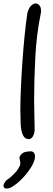

<svg xmlns="http://www.w3.org/2000/svg" viewBox="-26 -802 307 1114"><path d="M152 76Q163 76 170 83.5Q177 91 177 107Q177 129 159 160.5Q141 192 114 222Q87 252 59.5 272Q32 292 13 292Q-6 292 -6 274Q-6 270 -2 263Q1 258 4.5 252Q8 246 14 242Q30 232 44.5 217.5Q59 203 63 199Q71 191 77.5 180.5Q84 170 89 160Q92 154 92 146Q92 137 89.5 128.5Q87 120 87 113Q87 107 90 103Q103 83 121.5 79.5Q140 76 152 76ZM141 5Q122 5 112 -10Q102 -25 98 -47Q94 -69 93.5 -91Q93 -113 93 -126Q93 -134 92.5 -144Q92 -154 92 -164Q92 -214 95 -285.5Q98 -357 103.5 -436.5Q109 -516 116.5 -592Q124 -668 133 -727Q141 -756 154.5 -769Q168 -782 181 -782Q193 -782 202.5 -771Q212 -760 212 -740Q212 -736 212 -733Q212 -730 211 -726Q186 -605 179 -473Q172 -341 172 -219Q172 -169 173.5 -130.5Q175 -92 175 -51Q175 -29 165.5 -12Q156 5 141 5Z"/></svg>

Font: Fuzzy Bubbles
Style: Regular
Weight: 400
Designer: Robert E. Leuschke
Foundry: Robert E. Leuschke
Version: Version 1.010; ttfautohint (v1.8.3)